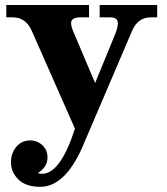

<svg xmlns="http://www.w3.org/2000/svg" viewBox="-20 -508 659 758"><path d="M138.7 229.5Q82 229.5 52.7 200.7Q23.4 171.9 23.4 132.3Q23.4 96.7 44.4 71.5Q65.4 46.4 99.6 46.4Q127 46.4 147.2 65.2Q167.5 84 167.5 113.3Q167.5 151.4 129.4 175.3Q137.7 178.2 146 178.2Q218.3 178.2 275.9 0L105.5 -386.2Q82 -439.5 30.8 -439.5H4.9V-488.3H331.5V-439.5H296.9Q260.7 -439.5 260.7 -417Q260.7 -404.3 268.6 -385.3L355.5 -180.2L432.6 -368.2Q445.3 -397.9 445.3 -416.5Q445.3 -439.5 415.5 -439.5H373.5V-488.3H600.6V-439.5H574.7Q524.4 -439.5 501.5 -386.2L315.4 48.8Q243.2 229.5 138.7 229.5Z"/></svg>

Font: Munson
Style: Bold
Weight: 700
Designer: Paul James MIller
Foundry: High-Logic / Made with FontCreator
Version: Version 2.10;May 5, 2019;FontCreator 11.5.0.2430 64-bit